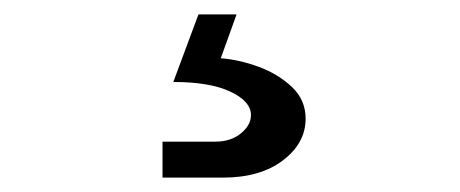

<svg xmlns="http://www.w3.org/2000/svg" viewBox="-20 -46 640 267"><path d="M206 201V151H279Q301 151 315 139.5Q329 128 329 114Q329 95 300.5 81.5Q272 68 221 68L256 -26H309L287 35Q313 37 340 47Q367 57 386 75Q405 93 405 119Q405 153 373.5 177Q342 201 290 201Z"/></svg>

Font: JetBrains Mono NL Light
Style: Regular
Weight: 300
Monospace: yes
Designer: Philipp Nurullin, Konstantin Bulenkov
Foundry: JetBrains
Version: Version 2.305; ttfautohint (v1.8.4.7-5d5b)